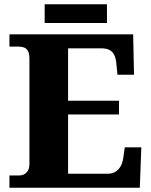

<svg xmlns="http://www.w3.org/2000/svg" viewBox="-20 -874 705 894"><path d="M24 0V-57H68Q84 -57 94.5 -63.5Q105 -70 111 -81.5Q117 -93 117 -110V-599Q117 -625 110 -637Q103 -649 91.5 -653Q80 -657 66 -657H24V-714H600L604 -526H527L522 -575Q520 -601 512.5 -617Q505 -633 490.5 -641Q476 -649 451 -649H297V-405H534V-341H297V-65H479Q503 -65 518 -74.5Q533 -84 542 -100.5Q551 -117 554 -139L561 -188H638L631 0ZM188 -767V-854H478V-767Z"/></svg>

Font: Noto Serif Ethiopic ExtraBold
Style: Regular
Weight: 800
Version: Version 2.102